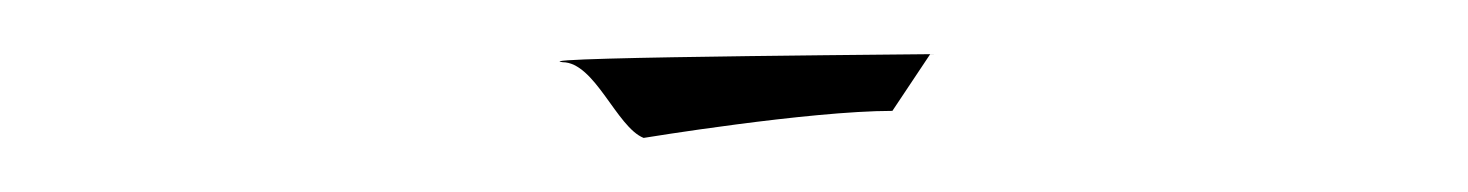

<svg xmlns="http://www.w3.org/2000/svg" viewBox="-20 -375 543 71"><path d="M188 -352C200 -352 208 -328 218 -324C218 -324 279 -334 310 -334L324 -355C342 -355 172 -354 188 -352Z"/></svg>

Font: pokerface
Style: Regular
Weight: 400
Version: Version 1